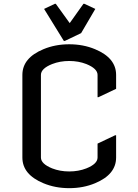

<svg xmlns="http://www.w3.org/2000/svg" viewBox="-20 -980 728 1010"><path d="M590.8 -268.6V-151.4Q590.8 -62 480 -16.1Q418 9.8 344.2 9.8Q270.5 9.8 208.5 -16.1Q97.7 -62 97.7 -151.4V-585.9Q97.7 -675.3 208.5 -721.2Q270.5 -747.1 344.2 -747.1Q418 -747.1 480 -721.2Q590.8 -675.3 590.8 -585.9V-512.7L498 -468.8H493.2V-585.9Q493.2 -619.1 434.1 -643.1Q393.1 -659.2 344.2 -659.2Q295.4 -659.2 254.4 -643.1Q195.3 -619.6 195.3 -585.9V-151.4Q195.3 -118.2 254.4 -94.2Q295.4 -78.1 344.2 -78.1Q393.1 -78.1 434.1 -94.2Q493.2 -117.7 493.2 -151.4V-224.6L585.9 -268.6ZM315.9 -764.6 211.9 -933.1 268.6 -960H273.4L346.7 -858.4L418.9 -960H423.8L481.4 -933.1L406.7 -805.7L320.8 -764.6Z"/></svg>

Font: Nova Flat
Style: Book
Weight: 400
Version: Version 2.000